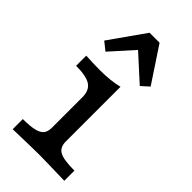

<svg xmlns="http://www.w3.org/2000/svg" viewBox="-211 -713 767 767"><g transform="rotate(45 173.0 -329.5)"><path d="M137.8 -115.3V-287.3Q137.8 -325.9 113.5 -342.1Q89.2 -358.3 31.1 -358.3V-415.6Q72 -413.1 112.8 -413.1Q171.3 -413.1 215.8 -424.4V-115.3Q215.8 -82.3 238.9 -69.8Q262.1 -57.3 322.5 -57.3V0Q210 -3.2 177 -3.2Q144 -3.2 31.1 0V-57.3Q71.9 -57.3 95 -62.9Q118.1 -68.5 128 -80.6Q137.8 -92.7 137.8 -115.3ZM39.3 -509 145.3 -659.2H201.8L300.4 -510.1L268.1 -481L137.1 -600.1L191.9 -612.3L74.2 -481Z"/></g></svg>

Font: Playfair Micro SmCond SmLight
Style: Regular
Weight: 360
Width: 4
Designer: Claus Eggers Sørensen
Foundry: Claus Eggers Sørensen
Version: Version 2.100;Glyphs 3.2 (3219)